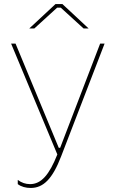

<svg xmlns="http://www.w3.org/2000/svg" viewBox="-20 -736 568 951"><path d="M419 -595 289 -716H255L125 -595H150L263 -698H281L394 -595ZM132 195C195 195 240 150 283 38L498 -520H476L278 -4H271L57 -520H35L264 29C224 130 184 176 129 176C107 176 86 169 68 155V176C85 189 108 195 132 195Z"/></svg>

Font: Fixel Text Thin
Style: Regular
Weight: 100
Width: 4
Designer: AlfaBravo + MacPaw
Foundry: Kyrylo Tkachov, Marchela Mozhyna, Serhii Makarenko, Maria Weinstein, Zakhar Kryvoshyya
Version: Version 1.211